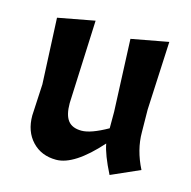

<svg xmlns="http://www.w3.org/2000/svg" viewBox="-82 -591 674 676"><g transform="rotate(15 255.0 -253.0)"><path d="M178 0Q124 0 90.5 -35.5Q57 -71 57 -129L63 -244L52 -484L186 -509L173 -205Q173 -162 188.5 -142Q204 -122 238 -122Q272 -122 332 -156V-216L321 -479L456 -504L444 -254L445 -172Q445 -108 478 -43L374 3Q341 -62 334 -101Q244 0 178 0Z"/></g></svg>

Font: Acme
Style: Regular
Weight: 400
Designer: Juan Pablo del Peral
Foundry: Juan Pablo del Peral
Version: Version 1.002